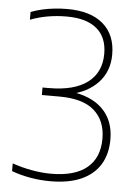

<svg xmlns="http://www.w3.org/2000/svg" viewBox="-54 -790 592 841"><g transform="rotate(5 242.0 -370.0)"><path d="M199 9Q155.5 9 111.8 1.5Q68 -6 28.5 -20.5V-54.5Q72 -39.5 115.5 -31.8Q159 -24 199.5 -24Q303.5 -24 357 -68.2Q410.5 -112.5 410.5 -196.5Q410.5 -275 360.5 -319.5Q310.5 -364 206.5 -364H129.5V-397H157Q268.5 -397 327.2 -441.2Q386 -485.5 386 -567.5Q386 -640 340.5 -678Q295 -716 208 -716Q167 -716 127.8 -709.5Q88.5 -703 48.5 -688V-722Q71.5 -731 97.8 -737Q124 -743 152 -746Q180 -749 208 -749Q310.5 -749 365.8 -701.5Q421 -654 421 -567.5Q421 -493.5 375 -444Q329 -394.5 248 -378L248.5 -391Q345 -379.5 395.2 -329.2Q445.5 -279 445.5 -196.5Q445.5 -131.5 417.5 -85.8Q389.5 -40 334.8 -15.5Q280 9 199 9Z"/></g></svg>

Font: Encode Sans Condensed Thin Thin
Style: Regular
Weight: 250
Version: Version 3.002